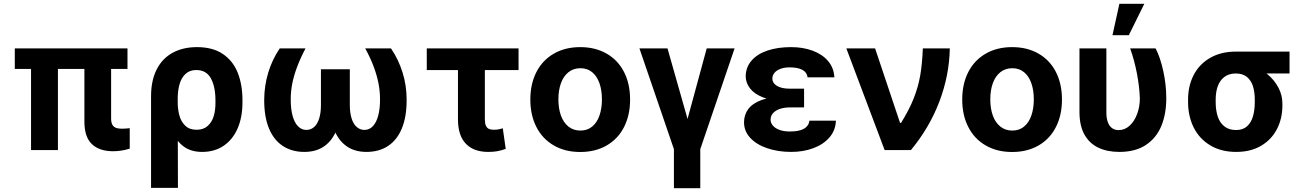

<svg xmlns="http://www.w3.org/2000/svg" viewBox="-20 -783 6807 1002"><path d="M645.3 -423.3H57.2V-530.3H645.3ZM282.3 0H142V-530.3H282.3ZM559.9 -530.3V-164.9Q559.9 -144.1 566.2 -132.5Q572.5 -121 584.8 -116.1Q597.2 -111.3 616.1 -111.3Q628.1 -111.3 636.1 -112.1Q644.1 -112.9 654.6 -113.8Q655.2 -114.2 655.9 -114.2Q656.6 -114.2 657.1 -114.2V-7.2Q612.8 6.3 570.2 6.3Q498.7 6.3 459.6 -30.9Q420.5 -68 420.5 -147.9V-530.3Z M1007.9 -537.1Q1091 -537.1 1144.1 -500.6Q1197.1 -464.2 1221.3 -401.8Q1245.4 -339.4 1245.4 -259.1V-249.3Q1245.4 -171.5 1220.2 -113.2Q1194.9 -54.8 1147.5 -22.5Q1100 9.8 1035.1 9.8Q976.2 9.8 938 -18.9Q899.8 -47.6 878.1 -98.3Q856.5 -149 842.6 -224.2L907.4 -250.4Q907.4 -212.7 916.1 -180.6Q924.8 -148.4 946.7 -127.1Q968.6 -105.8 1005.9 -105.8Q1042.1 -105.8 1064.4 -126.2Q1086.7 -146.6 1095.8 -178.5Q1104.9 -210.3 1104.4 -249.3V-259.1Q1104.4 -330.1 1080.7 -373.8Q1057 -417.5 1004 -417.5Q970.3 -417.5 948.5 -397.6Q926.8 -377.6 917.1 -343.9Q907.4 -310.2 907.4 -267.4L908.6 197.3H768.3V-280.2Q768.3 -362.7 797.5 -420.3Q826.7 -478 880.8 -507.5Q934.9 -537.1 1007.9 -537.1Z M1497.2 -263.8Q1497.2 -214.9 1506.8 -179.2Q1516.4 -143.6 1534.9 -124.3Q1553.4 -105 1578.9 -105Q1602 -105 1619.2 -120Q1636.4 -135 1645.6 -164.4Q1654.9 -193.7 1654.9 -235.1V-421.4H1760V-249.4Q1760 -169.7 1738.9 -111.5Q1717.7 -53.2 1674.9 -21.7Q1632.2 9.8 1568.2 9.8Q1503.5 9.8 1456.1 -21.2Q1408.7 -52.2 1383.5 -113.3Q1358.3 -174.5 1358.8 -263.5Q1359.4 -336.8 1380 -404.5Q1400.5 -472.2 1439.8 -530.3H1574.4Q1547.1 -478.5 1530.1 -432.7Q1513.1 -386.8 1505.1 -346.1Q1497.2 -305.3 1497.2 -263.8ZM2102.1 -263.5Q2102.6 -174.5 2077.4 -113.3Q2052.2 -52.2 2005 -21.2Q1957.9 9.8 1892.3 9.8Q1829.3 9.8 1786.3 -21.7Q1743.3 -53.2 1721.9 -111.5Q1700.5 -169.7 1700.5 -249.4V-421.4H1805.6V-235.1Q1805.6 -194.2 1815 -164.6Q1824.5 -135 1842 -120Q1859.5 -105 1881.6 -105Q1907.5 -105 1925.8 -124.3Q1944.1 -143.6 1953.7 -179.2Q1963.3 -214.9 1963.3 -263.8Q1963.3 -305.3 1955.6 -346.3Q1947.8 -387.3 1931.1 -432.9Q1914.3 -478.5 1886.1 -530.3H2020.6Q2060 -472.2 2081 -404.3Q2102.1 -336.4 2102.1 -263.5Z M2686.2 -417.2H2207.2V-530.3H2686.2ZM2510.3 -530.3V-159.7Q2510.3 -139 2515.9 -127Q2521.5 -115 2531.5 -110.4Q2541.4 -105.8 2556.4 -105.8Q2570.9 -105.8 2582.4 -108Q2593.8 -110.2 2604 -113.3L2619.2 -6Q2595.5 2.5 2575.4 6.1Q2555.2 9.8 2527.7 9.8Q2452.2 9.8 2411.1 -33Q2370 -75.7 2370 -160.3V-530.3Z M2747.7 -263.2Q2747.7 -345.3 2779.4 -407Q2811 -468.8 2870.1 -502.9Q2929.1 -537.1 3008.1 -537.1Q3087.2 -537.1 3146.3 -502.9Q3205.4 -468.8 3236.8 -407Q3268.3 -345.3 3268.3 -263.2Q3268.3 -182.2 3236.8 -120.2Q3205.4 -58.2 3146.3 -24Q3087.2 10.2 3008.1 10.2Q2929.1 10.2 2870.1 -24Q2811 -58.2 2779.4 -120.2Q2747.7 -182.2 2747.7 -263.2ZM3121.3 -264.4Q3121.3 -311.3 3108.6 -348.1Q3095.9 -385 3070.7 -406Q3045.5 -427 3009.2 -427Q2972.4 -427 2946.4 -406Q2920.5 -385 2907.3 -348.4Q2894.1 -311.9 2894.1 -264.4Q2894.1 -216.9 2907.3 -180.2Q2920.5 -143.6 2946.4 -122.6Q2972.4 -101.6 3009.2 -101.6Q3045.5 -101.6 3070.7 -122.6Q3095.9 -143.6 3108.6 -180.5Q3121.3 -217.4 3121.3 -264.4Z M3463.6 -530.3 3568.1 -162.1 3668.1 -530.3H3813.6L3634.6 -4.7V199.2H3497V-4.7L3317.1 -530.3Z M4176.3 -278V-222.4H4101.8Q4074.3 -222.4 4052 -215.4Q4029.6 -208.3 4015.6 -193.8Q4001.5 -179.4 4001.5 -158.4Q4001.5 -141.7 4013.5 -127.6Q4025.5 -113.4 4048.1 -105.1Q4070.7 -96.8 4102 -96.8Q4150.8 -96.8 4175.7 -111.1Q4200.6 -125.4 4204.2 -153.2H4342.4Q4340.5 -102.2 4308.3 -65.3Q4276.2 -28.5 4223.9 -9.4Q4171.7 9.8 4109.2 9.8Q4039.9 9.8 3983.7 -9.5Q3927.4 -28.7 3895.2 -63.7Q3862.9 -98.6 3862.9 -144.7Q3862.9 -183.8 3885 -213.7Q3907.1 -243.5 3953.7 -260.8Q4000.4 -278 4071.4 -278ZM3871.6 -384.2Q3872.1 -432.5 3902.4 -467.1Q3932.7 -501.7 3985.8 -519.4Q4038.9 -537.1 4108.3 -537.1Q4171.1 -537.1 4221.7 -518.2Q4272.3 -499.3 4302.1 -463.8Q4331.9 -428.3 4334.3 -379.4H4194.5Q4191.6 -405.5 4167.3 -418.5Q4142.9 -431.4 4101.1 -431.4Q4073.2 -431.4 4052.7 -423.6Q4032.2 -415.8 4021.7 -402.8Q4011.1 -389.8 4010.6 -373.1Q4011.1 -348.8 4035.3 -334.5Q4059.4 -320.2 4101.8 -320.2H4176.3V-257.2H4071.4Q4005.6 -257.2 3960.9 -275.2Q3916.1 -293.1 3894.1 -321.8Q3872.1 -350.4 3871.6 -384.2Z M4396.9 -530.3H4546.9L4677.1 -141.9H4682.5Q4725.1 -210.6 4748.4 -269.6Q4771.7 -328.6 4782.3 -388.7Q4792.8 -448.8 4796 -530.3H4936.8Q4934.2 -389.4 4882.4 -253Q4830.6 -116.6 4734 0H4596.6Z M5001.6 -263.2Q5001.6 -345.3 5033.3 -407Q5064.9 -468.8 5124 -502.9Q5183 -537.1 5262 -537.1Q5341.1 -537.1 5400.2 -502.9Q5459.3 -468.8 5490.7 -407Q5522.2 -345.3 5522.2 -263.2Q5522.2 -182.2 5490.7 -120.2Q5459.3 -58.2 5400.2 -24Q5341.1 10.2 5262 10.2Q5183 10.2 5124 -24Q5064.9 -58.2 5033.3 -120.2Q5001.6 -182.2 5001.6 -263.2ZM5375.2 -264.4Q5375.2 -311.3 5362.5 -348.1Q5349.8 -385 5324.6 -406Q5299.4 -427 5263.1 -427Q5226.3 -427 5200.3 -406Q5174.4 -385 5161.2 -348.4Q5148.1 -311.9 5148.1 -264.4Q5148.1 -216.9 5161.2 -180.2Q5174.4 -143.6 5200.3 -122.6Q5226.3 -101.6 5263.1 -101.6Q5299.4 -101.6 5324.6 -122.6Q5349.8 -143.6 5362.5 -180.5Q5375.2 -217.4 5375.2 -264.4Z M5753.9 -530.3V-196.4Q5753.9 -163.4 5762.5 -142.9Q5771 -122.4 5785.1 -113.2Q5799.1 -104 5817.3 -104Q5850.4 -104 5875.7 -127.5Q5901 -151.1 5914.8 -189.1Q5928.6 -227.1 5928.6 -269.5Q5926.5 -331.8 5913 -401.2Q5899.5 -470.5 5878 -530.3H6010.8Q6034.8 -484.8 6050.6 -413.3Q6066.5 -341.9 6066.5 -269.5Q6066.5 -188.4 6040.7 -125.7Q6014.9 -63 5960.3 -26.6Q5905.7 9.8 5821.9 9.8Q5757.8 9.8 5711 -12.8Q5664.1 -35.5 5638.8 -81.9Q5613.5 -128.3 5613.5 -198.3V-530.3ZM5821.8 -763.1H5951.9L5870.9 -599.2H5785.7Z M6429.4 -513.7Q6435.7 -511.6 6442.2 -505.7Q6448.6 -499.7 6455.8 -491.2Q6463.8 -478.6 6472.3 -468.8Q6480.9 -459 6494 -449.8Q6507.1 -440.5 6524 -435.1Q6562.7 -422.4 6596.8 -393.7Q6630.9 -365 6651.7 -325.6Q6672.5 -286.2 6672.5 -242.2V-232.4Q6672.5 -164 6643.8 -108.9Q6615.2 -53.7 6560.9 -22Q6506.7 9.8 6431.4 9.8Q6353.3 9.8 6296.5 -24.1Q6239.6 -58 6209.9 -117.1Q6180.2 -176.2 6180.2 -251V-262.7Q6180.2 -335.1 6209.7 -391.9Q6239.1 -448.8 6295.8 -481.2Q6352.4 -513.7 6429.4 -513.7ZM6431.4 -104.4Q6466.4 -104.4 6487.9 -123.8Q6509.5 -143.2 6518.9 -175.8Q6528.4 -208.5 6528.4 -251V-262.7Q6528.4 -302.7 6518.9 -332.9Q6509.5 -363.1 6487.4 -381.3Q6465.4 -399.5 6429.4 -399.5Q6393.2 -399.5 6369.5 -381.3Q6345.8 -363.1 6335 -332.6Q6324.3 -302.1 6324.3 -262.7V-251Q6324.3 -208.5 6334.8 -175.8Q6345.3 -143.2 6369.2 -123.8Q6393.1 -104.4 6431.4 -104.4ZM6709.8 -399.5H6429.4V-513.7H6709.8Z"/></svg>

Font: Pretendard JP Variable
Style: Regular
Weight: 400
Designer: Base glyphs from Inter by Rasmus Andersson; Hangul glyphs from Noto Sans CJK(Source Han Sans) by Jang Soo-young and Kang
Foundry: Kil Hyung-jin
Version: Version 1.307;Glyphs 3.2 (3192)